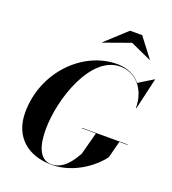

<svg xmlns="http://www.w3.org/2000/svg" viewBox="-174 -1123 1129 1262"><g transform="rotate(20 390.5 -492.0)"><path d="M556.5 -924.5 703.5 -858 704.5 -859.5 601.5 -994.5H516.5L369.5 -859.5L371 -858ZM437.5 -286.5V-283.5H536.5L494.5 -125C469.5 -83 419.5 7.5 330.5 7.5C241.5 7.5 217.5 -93 217.5 -195C217.5 -412 333.5 -751.5 537.5 -751.5C638 -751.5 724.5 -673 727 -530H730L781 -750H778.5L677.5 -688C639.5 -734.5 582 -760 512.5 -760C274.5 -760 52.5 -538 52.5 -255C52.5 -82 169.5 10 332.5 10C495.5 10 624.5 -102 669.5 -165L700.5 -283.5H757.5V-286.5Z"/></g></svg>

Font: Bodoni* 72pt
Style: Bold Italic
Weight: 700
Italic angle: -13°
Version: Version 2.3